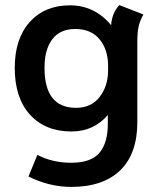

<svg xmlns="http://www.w3.org/2000/svg" viewBox="-20 -517 623 755"><path d="M92 177 127 92Q186 123 260 123Q338 123 371 84Q404 45 404 -30V-65Q378 -34 342 -17Q306 0 261 0Q158 0 98 -66Q38 -132 38 -250Q38 -365 97 -430.5Q156 -496 255 -496Q352 -496 417 -418Q420 -465 449 -497L544 -460Q531 -438 525.5 -414.5Q520 -391 520 -354V-37Q520 88 452.5 153Q385 218 260 218Q174 218 92 177ZM405 -240V-258Q405 -322 371.5 -362.5Q338 -403 276 -403Q216 -403 185.5 -362.5Q155 -322 155 -250Q155 -93 279 -93Q339 -93 372 -136Q405 -179 405 -240Z"/></svg>

Font: Niramit SemiBold
Style: Regular
Weight: 600
Designer: Katatrad Aksorn Co.,Ltd.
Foundry: Cadson Demak Co.,Ltd.
Version: Version 1.001; ttfautohint (v1.6)